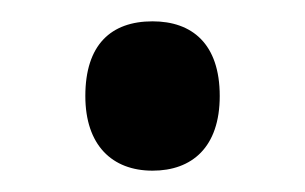

<svg xmlns="http://www.w3.org/2000/svg" viewBox="-20 -149 286 180"><path d="M60 -59C60 -13 85 11 123 11C160 11 186 -11 186 -59C186 -108 160 -129 123 -129C84 -129 60 -107 60 -59Z"/></svg>

Font: Noto Sans Arabic Cond Med
Style: Regular
Weight: 500
Width: 3
Designer: Monotype Design Team, Nadine Chahine, Nizar Qandah and Khaled Hosny
Foundry: Monotype Imaging Inc.
Version: Version 2.012